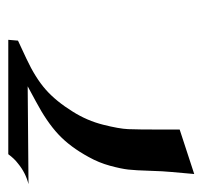

<svg xmlns="http://www.w3.org/2000/svg" viewBox="-39 -468 500 475"><g transform="rotate(-90 211.5 -230.0)"><path d="M-6 -410Q22 -417 45 -436Q57 -445 68 -460H351L349 -436L304 -415Q257 -393 228 -367.5Q199 -342 173 -300Q151 -265 141 -225.5Q131 -186 130 -163.5Q129 -141 129 -80V-36L19 0L24 -56Q26 -76 27 -110.5Q28 -145 30 -163Q32 -181 39.5 -208.5Q47 -236 61 -261Q86 -307 117 -336Q148 -365 199 -392L236 -412Z"/></g></svg>

Font: Roman Uncial Modern
Style: Medium
Weight: 500
Version: Version 001.000